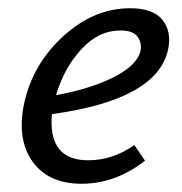

<svg xmlns="http://www.w3.org/2000/svg" viewBox="-20 -441 441 466"><path d="M296 -421Q352 -421 374.5 -392.5Q397 -364 388 -321Q362 -199 106 -164Q96 -52 194 -52Q254 -52 306 -89L332 -51Q260 5 178 5Q97 5 58.5 -49.5Q20 -104 39 -192Q60 -286 134 -353.5Q208 -421 296 -421ZM321 -318Q325 -335 314.5 -351Q304 -367 272 -367Q219 -367 177 -321Q135 -275 116 -210Q203 -226 258.5 -255Q314 -284 321 -318Z"/></svg>

Font: EauTest Medium
Style: Italic
Weight: 500
Italic angle: -12°
Designer: Christian Thalmann (Catharsis Fonts)
Version: Version 0.001;PS 000.001;hotconv 1.0.88;makeotf.lib2.5.64775